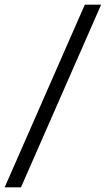

<svg xmlns="http://www.w3.org/2000/svg" viewBox="-88 -755 454 824"><path d="M-68 49 276 -735H346L2 49Z"/></svg>

Font: Archivo VF Beta
Style: Italic
Weight: 400
Italic angle: -10°
Designer: Hector Gatti
Foundry: Omnibus-Type
Version: Version 1.002